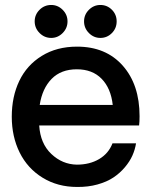

<svg xmlns="http://www.w3.org/2000/svg" viewBox="-20 -740 609 765"><path d="M184.1 -588.9Q157.2 -588.9 137.7 -608.4Q118.2 -627.9 118.2 -654.8Q118.2 -681.6 137.5 -700.9Q156.7 -720.2 184.1 -720.2Q210.4 -720.2 229.7 -700.9Q249 -681.6 249 -654.8Q249 -627.9 229.7 -608.4Q210.4 -588.9 184.1 -588.9ZM379.9 -588.9Q353.5 -588.9 334.2 -608.4Q314.9 -627.9 314.9 -654.8Q314.9 -681.6 334.2 -700.9Q353.5 -720.2 379.9 -720.2Q406.7 -720.2 425.8 -701.2Q444.8 -682.1 444.8 -654.8Q444.8 -627.4 425.8 -608.2Q406.7 -588.9 379.9 -588.9ZM536.1 -276.9Q536.1 -253.4 534.2 -240.2H136.2Q140.6 -168 184.6 -126.5Q228.5 -85 286.1 -84Q337.4 -84 375 -106.2Q412.6 -128.4 428.2 -168.9H522Q518.1 -144 507.6 -120.4Q497.1 -96.7 477.5 -73.5Q458 -50.3 432.1 -33Q406.2 -15.6 368.7 -5.1Q331.1 5.4 287.1 4.9Q209.5 4.9 149.7 -32Q89.8 -68.8 58.3 -132.3Q26.9 -195.8 26.9 -274.9Q26.9 -355 56.9 -417.7Q86.9 -480.5 146.5 -517.3Q206.1 -554.2 287.1 -554.2Q401.9 -554.2 469 -478.5Q536.1 -402.8 536.1 -276.9ZM286.1 -463.9Q223.1 -463.9 185.8 -425.8Q148.4 -387.7 138.2 -321.8H429.2Q421.9 -388.2 385 -426Q348.1 -463.9 286.1 -463.9Z"/></svg>

Font: Oakes Grotesk Medium
Style: Regular
Weight: 500
Designer: Samuel Oakes
Foundry: Samuel Oakes
Version: Version 1.000;PS 001.000;hotconv 1.0.88;makeotf.lib2.5.64775